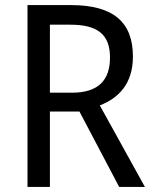

<svg xmlns="http://www.w3.org/2000/svg" viewBox="-20 -734 603 754"><path d="M259 -714H88V0H176V-296H292L448 0H549L372 -320C446 -349 502 -405 502 -512C502 -647 425 -714 259 -714ZM256 -637C362 -637 412 -600 412 -508C412 -417 364 -370 263 -370H176V-637Z"/></svg>

Font: Noto Sans Bengali SemiCondensed
Style: Regular
Weight: 400
Width: 4
Designer: Jelle Bosma - Monotype Design Team
Foundry: Monotype Imaging Inc.
Version: Version 2.003